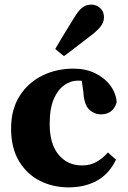

<svg xmlns="http://www.w3.org/2000/svg" viewBox="-20 -796 553 831"><path d="M277 15Q209 15 152.5 -13.5Q96 -42 62 -99Q28 -156 28 -240Q28 -322 64.5 -380Q101 -438 162.5 -468.5Q224 -499 298 -499Q351 -499 392 -479Q433 -459 457.5 -426Q482 -393 485 -353Q469 -301 417 -301Q388 -301 366 -322Q344 -343 341 -396L334 -446Q330 -447 325 -447Q320 -447 315 -447Q287 -447 259 -428Q231 -409 213 -368Q195 -327 195 -259Q195 -173 233.5 -126.5Q272 -80 335 -80Q371 -80 398 -95.5Q425 -111 447 -136L482 -105Q453 -44 400.5 -14.5Q348 15 277 15ZM219 -584Q232 -607 248.5 -634Q265 -661 297 -713Q317 -747 334 -761.5Q351 -776 376 -776Q396 -776 413 -761.5Q430 -747 430 -721Q430 -699 413.5 -679Q397 -659 367 -637Q324 -604 300.5 -586Q277 -568 257 -553Z"/></svg>

Font: Source Serif Pro
Style: Bold
Weight: 700
Designer: Frank Grießhammer
Foundry: Adobe Systems Incorporated
Version: Version 3.001;hotconv 1.0.111;makeotfexe 2.5.65597